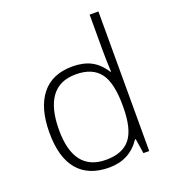

<svg xmlns="http://www.w3.org/2000/svg" viewBox="-132 -807 818 915"><g transform="rotate(-20 277.5 -349.5)"><path d="M263.9 -504Q318.5 -504 357.7 -484.1Q396.9 -464.1 426.7 -417.6H429.7Q426.7 -475.2 426.7 -529.8V-707.8H471.2V0H441.9L430.2 -75.3H426.7Q370.6 9.1 266.4 9.1Q162.3 9.1 108.2 -54.6Q54.1 -118.3 54.1 -243.7Q54.1 -369.1 107.7 -436.6Q161.3 -504 263.9 -504ZM426.7 -247.7Q426.7 -363 388.3 -413Q349.8 -463.1 266.7 -463.1Q183.5 -463.1 142.6 -406.5Q101.6 -349.8 101.6 -241.2Q101.6 -30.8 264.9 -30.8Q348.8 -30.8 387.8 -79.6Q426.7 -128.4 426.7 -240.1Z"/></g></svg>

Font: Khula Light
Style: Regular
Weight: 300
Designer: Erin McLaughlin, Steve Matteson
Version: Version 1.002;PS 1.0;hotconv 1.0.72;makeotf.lib2.5.5900; ttf